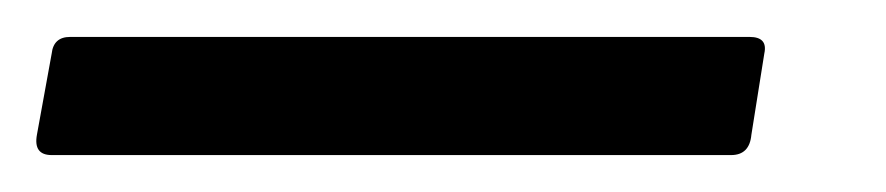

<svg xmlns="http://www.w3.org/2000/svg" viewBox="-63 43 480 104"><path d="M-35 127Q-45 127 -43 116L-35 72Q-34 63 -25 63H343Q353 63 351 72L344 116Q343 127 333 127Z"/></svg>

Font: Sofia Sans Condensed Medium
Style: Italic
Weight: 500
Italic angle: -9°
Designer: Botio Nikoltchev, Ani Petrova
Foundry: lettersoup
Version: Version 4.101; ttfautohint (v1.8.4.7-5d5b)